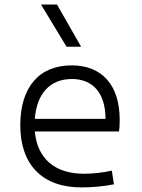

<svg xmlns="http://www.w3.org/2000/svg" viewBox="-20 -815 626 845"><path d="M338.4 9.8C384.8 9.8 436 5.4 481.4 -3.9L472.2 -64C432.6 -55.2 388.7 -50.3 350.1 -50.3C221.2 -50.3 144 -117.2 133.3 -236.3H503.9C505.9 -250 506.8 -268.1 506.8 -287.1C506.8 -440.4 429.2 -527.3 295.4 -527.3C151.9 -527.3 69.3 -431.2 69.3 -263.7C69.3 -89.4 167 9.8 338.4 9.8ZM133.3 -292C141.6 -403.3 200.2 -467.3 296.4 -467.3C390.1 -467.3 444.3 -403.8 444.3 -292ZM272.9 -609.4H336.9L231 -794.9H160.6Z"/></svg>

Font: Cascadia Code PL Light
Style: Regular
Weight: 300
Monospace: yes
Designer: Aaron Bell
Foundry: Saja Typeworks
Version: Version 2404.023